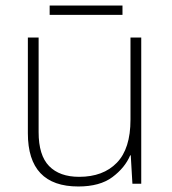

<svg xmlns="http://www.w3.org/2000/svg" viewBox="-20 -666 622 696"><path d="M492 -530V0H460L454 -103H452Q433 -58 387.5 -24Q342 10 264 10Q81 10 81 -183V-530H120V-187Q120 -103 158 -64Q196 -25 267 -25Q354 -25 403.5 -76Q453 -127 453 -232V-530ZM424 -646V-612H160V-646Z"/></svg>

Font: Noto Sans Arabic UI XLt
Style: Regular
Weight: 200
Designer: Monotype Design Team, Nadine Chahine and Nizar Qandah
Foundry: Monotype Imaging Inc.
Version: Version 2.010; ttfautohint (v1.8.4.7-5d5b)